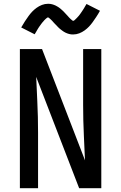

<svg xmlns="http://www.w3.org/2000/svg" viewBox="-20 -994 640 1014"><path d="M85 0V-735H202L429 -147Q429 -152 428.5 -156.5Q428 -161 428 -165L423 -276Q421 -317 420 -358.5Q419 -400 419 -441V-735H515V0H398L171 -588Q171 -583 171.5 -578.5Q172 -574 172 -570L177 -459Q179 -418 180 -376.5Q181 -335 181 -294V0ZM366 -812Q361 -812 355.5 -812.5Q350 -813 345 -814.5Q340 -816 335.5 -817.5Q331 -819 326 -821.5Q321 -824 317 -826.5Q313 -829 309 -832Q305 -835 300.5 -838.5Q296 -842 292 -845.5Q288 -849 284.5 -853Q281 -857 277.5 -860.5Q274 -864 270.5 -867.5Q267 -871 263 -875.5Q259 -880 255.5 -884Q252 -888 248.5 -891Q245 -894 240.5 -898Q236 -902 234 -902Q230 -902 227 -899Q224 -896 219.5 -892.5Q215 -889 213 -886Q211 -883 208.5 -880.5Q206 -878 203.5 -875Q201 -872 198.5 -868.5Q196 -865 193.5 -861.5Q191 -858 188 -854Q185 -850 182 -845Q179 -840 176 -835Q173 -830 170 -824.5Q167 -819 163 -813L92 -849Q102 -867 112 -882Q122 -897 131 -909.5Q140 -922 150 -932.5Q160 -943 173 -952.5Q186 -962 201.5 -968Q217 -974 234 -974Q239 -974 244.5 -973.5Q250 -973 255 -971.5Q260 -970 264.5 -968.5Q269 -967 274 -964.5Q279 -962 283 -959.5Q287 -957 291 -954.5Q295 -952 299.5 -948Q304 -944 308 -940.5Q312 -937 315.5 -933.5Q319 -930 322.5 -926Q326 -922 329.5 -918.5Q333 -915 337 -910.5Q341 -906 344.5 -902Q348 -898 351.5 -895Q355 -892 359.5 -888Q364 -884 366 -884Q370 -884 373 -887Q376 -890 380.5 -894Q385 -898 387 -900.5Q389 -903 391.5 -905.5Q394 -908 396.5 -911Q399 -914 401.5 -917.5Q404 -921 406.5 -924.5Q409 -928 412 -932.5Q415 -937 418 -941.5Q421 -946 424 -951Q427 -956 430 -961.5Q433 -967 437 -973L508 -937Q498 -919 488 -904Q478 -889 469 -876.5Q460 -864 450 -853.5Q440 -843 427 -833.5Q414 -824 398.5 -818Q383 -812 366 -812Z"/></svg>

Font: Iosevka Aile Medium
Style: Regular
Weight: 500
Designer: Belleve Invis
Foundry: Belleve Invis
Version: Version 27.3.5; ttfautohint (v1.8.4)